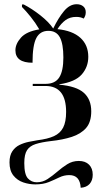

<svg xmlns="http://www.w3.org/2000/svg" viewBox="-20 -682 485 909"><path d="M362 207Q359 147 308 147Q283 147 260.5 158Q238 169 211 180Q184 191 147 191Q118 191 90 181.5Q62 172 43.5 149Q25 126 25 87Q25 54 38.5 34Q52 14 73 4Q94 -6 116.5 -10.5Q139 -15 157 -18Q206 -24 235.5 -37.5Q265 -51 279 -78Q293 -105 293 -152Q293 -275 195 -275H135V-285H196Q241 -285 260.5 -315.5Q280 -346 280 -410Q280 -474 263.5 -505Q247 -536 209 -536Q170 -536 152 -502Q134 -468 134 -385Q53 -385 53 -444Q53 -474 79 -503.5Q105 -533 166 -543Q148 -574 125.5 -602Q103 -630 84 -649V-661H92Q131 -641 171 -609.5Q211 -578 232 -547Q256 -597 283 -629.5Q310 -662 343 -662Q362 -662 374 -652Q386 -642 386 -624Q386 -614 383 -606.5Q380 -599 376 -594Q362 -602 341 -602Q311 -602 290 -586.5Q269 -571 252 -544Q323 -537 360.5 -503Q398 -469 398 -413Q398 -365 367 -329.5Q336 -294 261 -283V-281Q342 -274 377 -242.5Q412 -211 412 -155Q412 -104 387.5 -76Q363 -48 320 -34Q277 -20 220 -14Q177 -9 149 0Q121 9 108 29Q95 49 95 90Q95 144 112 162.5Q129 181 154 181Q182 181 205.5 165.5Q229 150 251.5 130.5Q274 111 298.5 95.5Q323 80 353 80Q384 80 401.5 97.5Q419 115 419 145Q419 172 404.5 188.5Q390 205 362 207Z"/></svg>

Font: Noto Serif Display Condensed SemiBold
Style: Regular
Weight: 600
Width: 3
Designer: Monotype Design Team
Foundry: Monotype Imaging Inc.
Version: Version 2.009